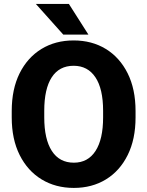

<svg xmlns="http://www.w3.org/2000/svg" viewBox="-20 -921 730 951"><path d="M651.4 -371.1V-339.4Q651.4 -231.4 612.5 -153.1Q573.7 -74.7 504.9 -32.5Q436 9.8 345.7 9.8Q255.4 9.8 186 -32.5Q116.7 -74.7 77.4 -153.1Q38.1 -231.4 38.1 -339.4V-371.1Q38.1 -479.5 77.1 -557.9Q116.2 -636.2 185.3 -678.5Q254.4 -720.7 344.7 -720.7Q435.1 -720.7 504.2 -678.5Q573.2 -636.2 612.3 -557.9Q651.4 -479.5 651.4 -371.1ZM490.7 -339.4V-372.1Q490.7 -481 452.6 -538.1Q414.6 -595.2 344.7 -595.2Q273.4 -595.2 236.3 -538.1Q199.2 -481 199.2 -372.1V-339.4Q199.2 -231.4 236.8 -173.3Q274.4 -115.2 345.7 -115.2Q415.5 -115.2 453.1 -173.3Q490.7 -231.4 490.7 -339.4ZM321.3 -901.4 418 -749.5H293.5L157.7 -901.4Z"/></svg>

Font: Vazirmatn FD ExtraBold
Style: Regular
Weight: 800
Designer: Saber Rastikerdar
Foundry: Saber Rastikerdar
Version: Version 33.003